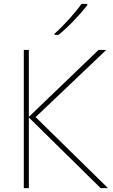

<svg xmlns="http://www.w3.org/2000/svg" viewBox="-20 -972 584 992"><path d="M538 0H500L129 -365V0H103V-714H129V-368L489 -714H529L164 -367ZM431 -952H401Q379 -920 337.5 -874Q296 -828 262 -798V-792H283Q323 -825 364 -868Q405 -911 431 -945Z"/></svg>

Font: Noto Sans UI Thin
Style: Regular
Weight: 250
Designer: Monotype Design Team
Foundry: Monotype Imaging Inc.
Version: Version 1.901